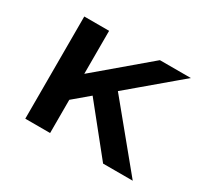

<svg xmlns="http://www.w3.org/2000/svg" viewBox="-138 -919 1233 1139"><g transform="rotate(30 478.0 -350.0)"><path d="M257 -181 217 -325 660 -700H872ZM142 0V-700H312V0ZM675 0 390 -355 496 -465 878 0Z"/></g></svg>

Font: Lexend Mega
Style: Bold
Weight: 700
Version: Version 1.007